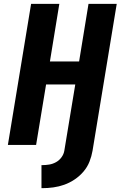

<svg xmlns="http://www.w3.org/2000/svg" viewBox="-20 -755 640 1000"><path d="M196 225V105H201Q218 105 236.5 102Q255 99 272 89.5Q289 80 300.5 64Q312 48 315 30L372 -315H220L168 0H21L142 -735H289L240 -435H392L441 -735H588L462 30Q457 59 446 87Q435 115 415 138.5Q395 162 369 179.5Q343 197 315 207Q287 217 258 221Q229 225 201 225Z"/></svg>

Font: Iosevka SS04 Hv Ex Obl
Style: Regular
Weight: 900
Width: 7
Italic angle: -9°
Monospace: yes
Designer: Belleve Invis
Foundry: Belleve Invis
Version: Version 19.0.0; ttfautohint (v1.8.4)